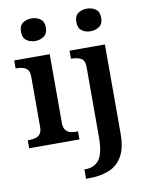

<svg xmlns="http://www.w3.org/2000/svg" viewBox="-106 -841 882 1155"><g transform="rotate(-10 335.5 -263.5)"><path d="M168 -629Q136 -629 114 -645.5Q92 -662 92 -698Q92 -735 114 -751Q136 -767 168 -767Q198 -767 221 -751Q244 -735 244 -698Q244 -662 221 -645.5Q198 -629 168 -629ZM19 0V-49H31Q48 -49 65.5 -53.5Q83 -58 94.5 -72Q106 -86 106 -115V-423Q106 -451 94.5 -464.5Q83 -478 65.5 -482.5Q48 -487 31 -487H22V-536H239V-117Q239 -87 250.5 -72.5Q262 -58 279 -53.5Q296 -49 313 -49H326V0ZM506 -629Q474 -629 452 -645.5Q430 -662 430 -698Q430 -735 452 -751Q474 -767 506 -767Q537 -767 559.5 -751Q582 -735 582 -698Q582 -662 559.5 -645.5Q537 -629 506 -629ZM324 240V183H331Q385 183 414.5 144.5Q444 106 444 3V-420Q444 -463 420 -475Q396 -487 363 -487H360V-536H576V8Q576 97 546 148Q516 199 463.5 219.5Q411 240 342 240Z"/></g></svg>

Font: Noto Naskh Arabic UI Semi
Style: Bold
Weight: 700
Designer: Monotype Design Team, David Williams, Mohamad Dakak and Nizar Qandah
Foundry: Monotype Imaging Inc.
Version: Version 2.014; ttfautohint (v1.8.4.7-5d5b)